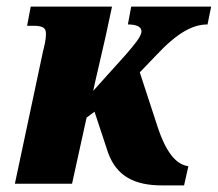

<svg xmlns="http://www.w3.org/2000/svg" viewBox="-20 -556 659 581"><path d="M470 5H537L550 -53C522 -57 487 -79 456 -175L403 -337L451 -387C517 -458 564 -482 608 -482L619 -536H377L367 -482C389 -482 408 -477 408 -461C408 -445 384 -418 361 -391L262 -281C269 -315 287 -389 299 -443L319 -536H73L62 -478H81C114 -478 119 -469 119 -453C119 -434 113 -412 110 -400L25 0H198L242 -200L266 -218L307 -94C333 -22 388 5 470 5Z"/></svg>

Font: Noto Serif Condensed Black
Style: Italic
Weight: 900
Width: 3
Italic angle: -12°
Designer: Monotype Design Team
Foundry: Monotype Imaging Inc.
Version: Version 2.013